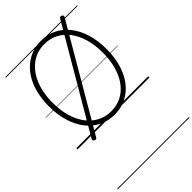

<svg xmlns="http://www.w3.org/2000/svg" viewBox="-505 -1349 2145 2145"><g transform="rotate(-45 567.5 -277.0)"><path d="M569 19Q467 19 383 -22.5Q299 -64 239 -141Q179 -218 146 -325.5Q113 -433 113 -565Q113 -653 127.5 -730Q142 -807 170 -872Q198 -937 238.5 -988Q279 -1039 330 -1075Q381 -1111 441 -1129.5Q501 -1148 569 -1148Q671 -1148 754 -1106.5Q837 -1065 897 -988Q957 -911 989.5 -804Q1022 -697 1022 -565Q1022 -477 1007.5 -400Q993 -323 965 -257.5Q937 -192 897 -141Q857 -90 806.5 -54.5Q756 -19 696.5 0Q637 19 569 19ZM569 -35Q628 -35 679.5 -51.5Q731 -68 775 -100Q819 -132 854 -178.5Q889 -225 913.5 -284Q938 -343 951 -413.5Q964 -484 964 -565Q964 -687 935.5 -784.5Q907 -882 854.5 -951.5Q802 -1021 729.5 -1058Q657 -1095 569 -1095Q510 -1095 458 -1078.5Q406 -1062 361.5 -1029.5Q317 -997 282 -951Q247 -905 222 -846Q197 -787 184 -716.5Q171 -646 171 -565Q171 -444 200 -346Q229 -248 282 -178.5Q335 -109 407.5 -72Q480 -35 569 -35ZM240 54Q234 63 226 65.5Q218 68 205 61Q182 48 193 29L897 -1174Q903 -1183 912.5 -1185Q922 -1187 933 -1181Q943 -1175 946 -1167Q949 -1159 943 -1149ZM0 623H1135V633H0ZM0 -20H1135V0H0ZM0 -505H1135V-500H0ZM0 -1143H1135V-1133H0Z"/></g></svg>

Font: Playwrite CL Guides
Style: Regular
Weight: 400
Designer: Veronika Burian, José Scaglione
Foundry: TypeTogether
Version: Version 1.003